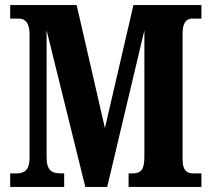

<svg xmlns="http://www.w3.org/2000/svg" viewBox="-20 -734 831 754"><path d="M20 0H232V-53H225C186 -53 163 -60 163 -118V-615L315 0H401L547 -615V-119C547 -67 534 -53 498 -53H485V0H771V-53H740C711 -53 697 -67 697 -109V-605C697 -647 715 -661 733 -661H771V-714H504L392 -231L281 -714H20V-661H55C76 -661 96 -647 96 -601V-113C96 -66 76 -53 44 -53H20Z"/></svg>

Font: Noto Serif Armenian ExtraCondensed ExtraBold
Style: Regular
Weight: 800
Width: 2
Designer: Monotype Design Team
Foundry: Monotype Imaging Inc.
Version: Version 2.008